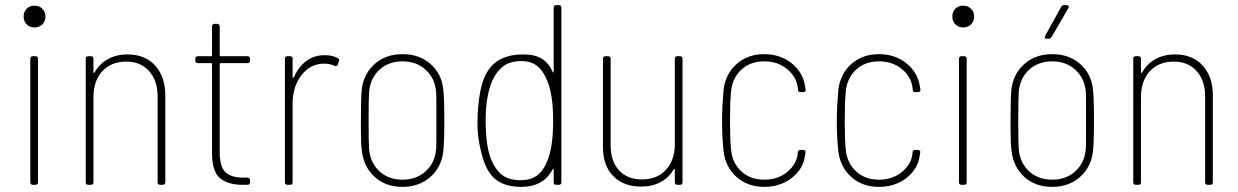

<svg xmlns="http://www.w3.org/2000/svg" viewBox="-20 -720 4823 748"><path d="M72 -656Q72 -674 84 -686Q96 -698 114 -698Q133 -698 145 -686Q157 -674 157 -656Q157 -637 145 -625Q133 -613 114 -613Q96 -613 84 -625Q72 -637 72 -656ZM98 -10V-491Q98 -501 108 -501H118Q128 -501 128 -491V-10Q128 0 118 0H108Q98 0 98 -10Z M624 -348V-10Q624 0 614 0H604Q594 0 594 -10V-344Q594 -406 561 -443Q528 -480 472 -480Q413 -480 378.5 -442.5Q344 -405 344 -341V-10Q344 0 334 0H324Q314 0 314 -10V-491Q314 -501 324 -501H334Q344 -501 344 -491V-439Q344 -436 345.5 -435.5Q347 -435 348 -437Q367 -471 400 -489.5Q433 -508 477 -508Q545 -508 584.5 -464.5Q624 -421 624 -348Z M944 -474H840Q836 -474 836 -470V-127Q836 -71 858 -49.5Q880 -28 928 -28H944Q954 -28 954 -18V-10Q954 0 944 0H925Q867 0 836.5 -26.5Q806 -53 806 -124V-470Q806 -474 802 -474H751Q741 -474 741 -484V-491Q741 -501 751 -501H802Q806 -501 806 -505V-617Q806 -627 816 -627H826Q836 -627 836 -617V-505Q836 -501 840 -501H944Q954 -501 954 -491V-484Q954 -474 944 -474Z M1295 -494Q1299 -493 1300.5 -489Q1302 -485 1300 -481L1296 -469Q1293 -459 1283 -464Q1265 -472 1240 -472Q1188 -471 1154 -426.5Q1120 -382 1120 -317V-10Q1120 0 1110 0H1100Q1090 0 1090 -10V-491Q1090 -501 1100 -501H1110Q1120 -501 1120 -491V-420Q1120 -417 1121.5 -417Q1123 -417 1125 -419Q1143 -460 1173.5 -482.5Q1204 -505 1245 -505Q1275 -505 1295 -494Z M1390 -130Q1386 -156 1386 -213V-251Q1386 -336 1389 -371Q1397 -433 1440 -471Q1483 -509 1548 -509Q1614 -509 1657.5 -470.5Q1701 -432 1707 -371Q1711 -335 1711 -251Q1711 -165 1707 -130Q1700 -69 1656.5 -30.5Q1613 8 1548 8Q1483 8 1440.5 -30Q1398 -68 1390 -130ZM1679 -138Q1680 -153 1680 -189V-250V-313Q1680 -349 1679 -363Q1674 -416 1638 -448.5Q1602 -481 1548 -481Q1494 -481 1458.5 -448.5Q1423 -416 1418 -363Q1416 -334 1416 -250Q1416 -167 1418 -138Q1423 -85 1458.5 -52.5Q1494 -20 1548 -20Q1602 -20 1638 -52.5Q1674 -85 1679 -138Z M2147 -700H2157Q2167 -700 2167 -690V-10Q2167 0 2157 0H2147Q2137 0 2137 -10V-59Q2137 -62 2135.5 -62Q2134 -62 2133 -60Q2097 8 2011 8Q1948 8 1911 -21Q1874 -50 1856 -122Q1840 -182 1840 -240Q1840 -267 1843 -304Q1846 -341 1852 -368Q1867 -442 1908 -475Q1949 -508 2018 -508Q2065 -508 2092 -490.5Q2119 -473 2133 -440Q2134 -437 2135.5 -437.5Q2137 -438 2137 -441V-690Q2137 -700 2147 -700ZM2135 -250Q2135 -348 2113 -403Q2098 -442 2074 -462Q2050 -482 2010 -482Q1968 -482 1941.5 -462.5Q1915 -443 1898 -406Q1872 -346 1872 -250Q1872 -156 1892 -102Q1909 -60 1935.5 -39Q1962 -18 2008 -18Q2050 -18 2075 -38.5Q2100 -59 2115 -100Q2135 -154 2135 -250Z M2619 -501H2629Q2639 -501 2639 -491V-10Q2639 0 2629 0H2619Q2609 0 2609 -10V-58Q2609 -61 2607 -61.5Q2605 -62 2604 -59Q2585 -27 2552.5 -10Q2520 7 2478 7Q2410 7 2369.5 -33.5Q2329 -74 2329 -148V-491Q2329 -501 2339 -501H2349Q2359 -501 2359 -491V-154Q2359 -91 2392 -56Q2425 -21 2481 -21Q2540 -21 2574.5 -58.5Q2609 -96 2609 -160V-491Q2609 -501 2619 -501Z M2799 -130Q2793 -184 2793 -251Q2793 -301 2799 -371Q2807 -433 2850 -471Q2893 -509 2957 -509Q3020 -509 3064 -473.5Q3108 -438 3116 -387Q3116 -384 3117 -383Q3117 -379 3119 -371Q3119 -361 3109 -361H3100Q3089 -361 3089 -369Q3089 -376 3088 -378Q3083 -421 3046.5 -451Q3010 -481 2957 -481Q2903 -481 2868 -448.5Q2833 -416 2828 -363Q2824 -324 2824 -251Q2824 -176 2828 -137Q2833 -85 2868 -52.5Q2903 -20 2957 -20Q3011 -20 3047.5 -50.5Q3084 -81 3088 -123V-127Q3089 -136 3099 -136H3109Q3114 -136 3116.5 -133Q3119 -130 3118 -125Q3117 -123 3117 -118Q3116 -117 3116 -114Q3110 -63 3065.5 -27.5Q3021 8 2957 8Q2893 8 2850 -30Q2807 -68 2799 -130Z M3246 -130Q3240 -184 3240 -251Q3240 -301 3246 -371Q3254 -433 3297 -471Q3340 -509 3404 -509Q3467 -509 3511 -473.5Q3555 -438 3563 -387Q3563 -384 3564 -383Q3564 -379 3566 -371Q3566 -361 3556 -361H3547Q3536 -361 3536 -369Q3536 -376 3535 -378Q3530 -421 3493.5 -451Q3457 -481 3404 -481Q3350 -481 3315 -448.5Q3280 -416 3275 -363Q3271 -324 3271 -251Q3271 -176 3275 -137Q3280 -85 3315 -52.5Q3350 -20 3404 -20Q3458 -20 3494.5 -50.5Q3531 -81 3535 -123V-127Q3536 -136 3546 -136H3556Q3561 -136 3563.5 -133Q3566 -130 3565 -125Q3564 -123 3564 -118Q3563 -117 3563 -114Q3557 -63 3512.5 -27.5Q3468 8 3404 8Q3340 8 3297 -30Q3254 -68 3246 -130Z M3690 -656Q3690 -674 3702 -686Q3714 -698 3732 -698Q3751 -698 3763 -686Q3775 -674 3775 -656Q3775 -637 3763 -625Q3751 -613 3732 -613Q3714 -613 3702 -625Q3690 -637 3690 -656ZM3716 -10V-491Q3716 -501 3726 -501H3736Q3746 -501 3746 -491V-10Q3746 0 3736 0H3726Q3716 0 3716 -10Z M3921 -130Q3917 -156 3917 -213V-251Q3917 -336 3920 -371Q3928 -433 3971 -471Q4014 -509 4079 -509Q4145 -509 4188.5 -470.5Q4232 -432 4238 -371Q4242 -335 4242 -251Q4242 -165 4238 -130Q4231 -69 4187.5 -30.5Q4144 8 4079 8Q4014 8 3971.5 -30Q3929 -68 3921 -130ZM4210 -138Q4211 -153 4211 -189V-250V-313Q4211 -349 4210 -363Q4205 -416 4169 -448.5Q4133 -481 4079 -481Q4025 -481 3989.5 -448.5Q3954 -416 3949 -363Q3947 -334 3947 -250Q3947 -167 3949 -138Q3954 -85 3989.5 -52.5Q4025 -20 4079 -20Q4133 -20 4169 -52.5Q4205 -85 4210 -138ZM4052 -581 4114 -693Q4117 -700 4126 -700H4135Q4141 -700 4143 -696.5Q4145 -693 4142 -688L4077 -576Q4072 -569 4065 -569H4059Q4053 -569 4051 -572.5Q4049 -576 4052 -581Z M4705 -348V-10Q4705 0 4695 0H4685Q4675 0 4675 -10V-344Q4675 -406 4642 -443Q4609 -480 4553 -480Q4494 -480 4459.5 -442.5Q4425 -405 4425 -341V-10Q4425 0 4415 0H4405Q4395 0 4395 -10V-491Q4395 -501 4405 -501H4415Q4425 -501 4425 -491V-439Q4425 -436 4426.5 -435.5Q4428 -435 4429 -437Q4448 -471 4481 -489.5Q4514 -508 4558 -508Q4626 -508 4665.5 -464.5Q4705 -421 4705 -348Z"/></svg>

Font: Barlow Semi Condensed Thin
Style: Regular
Weight: 250
Width: 4
Designer: Jeremy Tribby
Foundry: Tribby Type
Version: Version 1.408